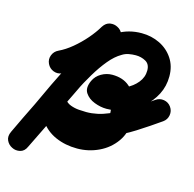

<svg xmlns="http://www.w3.org/2000/svg" viewBox="-151 -492 858 848"><g transform="rotate(15 278.0 -68.5)"><path d="M61 -217Q91 -231 121 -256Q151 -281 176.5 -310.5Q202 -340 219 -369Q232 -389 251 -392Q270 -395 286 -386Q302 -378 310 -360Q318 -342 307 -320Q241 -183 175 -46.5Q109 90 42 227Q31 250 11.5 254.5Q-8 259 -25 250Q-42 242 -50.5 224Q-59 206 -48 183Q-31 147 -13.5 110.5Q4 74 22 38Q43 -7 69.5 -63.5Q96 -120 128 -176.5Q160 -233 199.5 -280.5Q239 -328 288 -357.5Q337 -387 397 -387Q442 -387 480 -368.5Q518 -350 541 -315.5Q564 -281 564 -234Q564 -189 544.5 -151Q525 -113 491.5 -84.5Q458 -56 416.5 -40Q375 -24 332 -24Q305 -24 276.5 -35Q248 -46 233.5 -68Q219 -90 235 -125Q246 -149 269.5 -162.5Q293 -176 319 -176Q368 -176 398 -150Q428 -124 441.5 -84.5Q455 -45 455 -2Q455 53 426 94Q397 135 350.5 157Q304 179 252 179Q198 179 153.5 159.5Q109 140 82.5 101.5Q56 63 56 5Q56 -14 67.5 -26Q79 -38 95 -42Q110 -46 126 -40.5Q142 -35 151 -18Q159 -4 177.5 3Q196 10 216 11.5Q236 13 250 13Q300 13 350 -8.5Q400 -30 446 -60.5Q492 -91 531 -118Q548 -130 568.5 -126.5Q589 -123 601 -106Q613 -89 609.5 -68.5Q606 -48 589 -36Q541 -2 486 33Q431 68 371.5 91Q312 114 250 114Q215 114 178.5 107Q142 100 111 81.5Q80 63 62 29Q53 13 67 0Q81 -13 101 -18Q121 -24 139 -19Q157 -14 157 5Q157 49 185 63.5Q213 78 252 78Q275 78 299 69.5Q323 61 338.5 43Q354 25 354 -2Q354 -14 352 -31Q350 -48 343 -61.5Q336 -75 319 -75Q319 -75 320 -75Q321 -75 322 -76Q324 -77 326 -80Q326 -81 327 -82Q326 -80 327.5 -85Q329 -90 330 -93Q330 -101 328 -109Q324 -119 316 -123.5Q308 -128 319 -126Q325 -125 332 -125Q361 -125 391.5 -139Q422 -153 442.5 -178Q463 -203 463 -234Q463 -263 442.5 -274.5Q422 -286 397 -286Q381 -286 365 -283Q349 -280 335 -271Q307 -255 280.5 -223Q254 -191 229.5 -150Q205 -109 183.5 -66Q162 -23 144 15.5Q126 54 113 82Q95 118 77.5 154.5Q60 191 42 227Q32 250 12 254.5Q-8 259 -25 250Q-42 242 -50.5 224Q-59 206 -48 183Q18 46 84 -90.5Q150 -227 217 -364Q227 -386 247 -388.5Q267 -391 284 -382Q301 -372 309.5 -354Q318 -336 305 -316Q282 -279 250 -242Q218 -205 180.5 -174.5Q143 -144 103 -125Q84 -116 64.5 -123.5Q45 -131 36 -150Q27 -169 34.5 -188.5Q42 -208 61 -217Z"/></g></svg>

Font: FRB American Cursive Guidelines Arrows Ultra
Style: Bold Italic
Weight: 1000
Italic angle: -25°
Version: Version 2.0;Modular Font Editor K font №1